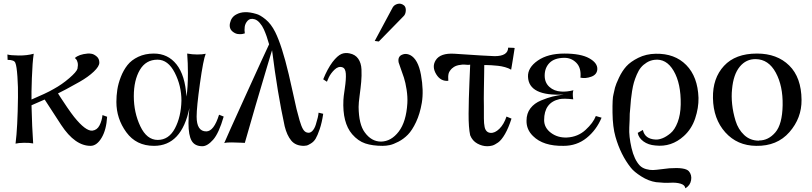

<svg xmlns="http://www.w3.org/2000/svg" viewBox="-20 -772 4384 1036"><path d="M558 -142Q554 -72 528.5 -29Q503 14 470 15Q385 16 310 -98L221 -235L150 -204Q153 -83 159 2Q140 -2 109.5 -1.5Q79 -1 64 3V2Q75 -84 77 -247Q78 -301 74 -358.5Q70 -416 63 -432Q58 -449 21 -449L20 -478Q37 -473 81 -472.5Q125 -472 162 -482Q155 -437 152 -350.5Q149 -264 150 -235L168 -243Q187 -251 217.5 -265Q248 -279 270 -292Q314 -316 353.5 -350Q393 -384 398 -401Q402 -421 399 -434Q396 -447 390 -453L384 -459Q406 -479 453 -483Q463 -484 475.5 -481.5Q488 -479 502 -467Q516 -455 516 -434Q516 -414 486 -385.5Q456 -357 409.5 -330.5Q363 -304 337 -290.5Q311 -277 293 -268L307 -246Q321 -224 343 -192Q365 -160 380 -141Q442 -64 478 -67Q504 -70 517 -95.5Q530 -121 533 -151Z M1187 -143Q1161 -53 1130 -18Q1099 17 1072 17Q1031 17 1014 -12.5Q997 -42 997 -108Q997 -146 1002 -189Q960 15 811 15Q715 15 661.5 -58.5Q608 -132 608 -222Q608 -255 613 -288Q618 -321 632 -357Q646 -393 667.5 -420.5Q689 -448 726 -465.5Q763 -483 810 -483Q886 -483 932.5 -424.5Q979 -366 986 -251Q994 -297 994 -379Q994 -431 990 -483Q1018 -478 1044 -478Q1073 -478 1090 -482Q1077 -451 1059 -322.5Q1041 -194 1041 -143Q1041 -63 1093 -63Q1134 -63 1162 -153ZM959 -229Q959 -309 923 -379.5Q887 -450 830 -450Q767 -450 734.5 -394.5Q702 -339 702 -253Q702 -165 737 -91Q772 -17 831 -17Q891 -17 924 -79.5Q957 -142 959 -229Z M1724 -158Q1717 -110 1705 -75Q1693 -40 1683 -23.5Q1673 -7 1657 2.5Q1641 12 1636 13Q1631 14 1620 15Q1575 15 1551.5 -13.5Q1528 -42 1516 -91Q1477 -270 1448 -501Q1448 -502 1422 -415Q1396 -328 1359.5 -204Q1323 -80 1301 -1L1280 -2Q1259 -3 1231.5 -3.5Q1204 -4 1190 0Q1200 -25 1305 -256Q1410 -487 1432 -533L1428 -546Q1425 -558 1418.5 -576.5Q1412 -595 1403.5 -614Q1395 -633 1381.5 -648.5Q1368 -664 1354 -668Q1330 -675 1316.5 -660.5Q1303 -646 1300.5 -627.5Q1298 -609 1301 -592Q1300 -592 1293.5 -590Q1287 -588 1282 -588Q1277 -588 1269.5 -588Q1262 -588 1254.5 -590.5Q1247 -593 1240 -598Q1214 -615 1221 -647.5Q1228 -680 1255 -694Q1296 -717 1362 -697Q1383 -692 1413 -667.5Q1443 -643 1465 -599Q1501 -527 1538 -371Q1548 -330 1560.5 -271.5Q1573 -213 1580 -184Q1587 -155 1596.5 -122.5Q1606 -90 1615 -75Q1624 -60 1636 -57Q1652 -52 1664.5 -64.5Q1677 -77 1684 -99.5Q1691 -122 1694.5 -137Q1698 -152 1699 -164Z M2161 -742Q2171 -732 2169.5 -713Q2168 -694 2157 -684L2024 -548L2002 -551L2099 -732Q2107 -746 2125.5 -751Q2144 -756 2161 -742ZM2256 -217Q2246 -158 2225 -113.5Q2204 -69 2181 -45.5Q2158 -22 2130 -7.5Q2102 7 2082.5 11Q2063 15 2045 15Q1990 15 1951 2Q1912 -11 1880 -48Q1827 -110 1833 -233Q1833 -245 1840.5 -295Q1848 -345 1846 -374.5Q1844 -404 1827 -409Q1806 -416 1785.5 -396.5Q1765 -377 1754 -354L1744 -331L1724 -344Q1746 -399 1774 -437Q1801 -472 1823 -481Q1843 -489 1866 -484Q1897 -478 1913 -455Q1929 -432 1930.5 -397.5Q1932 -363 1929 -330Q1926 -297 1920.5 -256.5Q1915 -216 1915 -195Q1916 -101 1948 -58Q1984 -8 2036 -8Q2091 -9 2131.5 -62Q2172 -115 2178 -215Q2180 -249 2174 -288Q2168 -327 2159.5 -353Q2151 -379 2141.5 -404.5Q2132 -430 2131 -435Q2125 -467 2150 -477Q2170 -486 2193 -475Q2236 -453 2251.5 -368Q2267 -283 2256 -217Z M2757 -513Q2756 -506 2754 -493.5Q2752 -481 2748 -455.5Q2744 -430 2741 -413L2738 -396Q2725 -404 2705.5 -409.5Q2686 -415 2667 -417Q2648 -419 2631 -420Q2614 -421 2603 -421H2593Q2593 -420 2592.5 -378.5Q2592 -337 2591 -288Q2590 -239 2591 -198Q2591 -180 2591 -163.5Q2591 -147 2591 -133Q2591 -119 2592 -107.5Q2593 -96 2595 -86.5Q2597 -77 2601 -70.5Q2605 -64 2611 -60Q2617 -56 2626 -55Q2650 -53 2674.5 -77Q2699 -101 2713 -143L2740 -132Q2724 -82 2705 -49Q2686 -16 2667.5 -3Q2649 10 2636 13.5Q2623 17 2609 17Q2582 17 2555.5 2.5Q2529 -12 2517 -42Q2508 -83 2508.5 -159Q2509 -235 2513 -328.5Q2517 -422 2517 -423Q2507 -421 2491.5 -423Q2476 -425 2454.5 -420.5Q2433 -416 2421 -404V-405Q2404 -389 2400.5 -374.5Q2397 -360 2399 -336Q2358 -332 2334 -371Q2309 -412 2331 -447Q2356 -487 2433 -482Q2609 -470 2649 -469Q2721 -469 2722 -515Q2723 -515 2732 -514.5Q2741 -514 2749 -514Z M3226 -137Q3198 -70 3145 -27.5Q3092 15 3021 15Q2911 17 2856 -38Q2820 -73 2821 -121Q2821 -160 2842 -187.5Q2863 -215 2899.5 -230Q2936 -245 2961.5 -251Q2987 -257 3022 -262Q2833 -252 2829 -358Q2827 -407 2881.5 -445Q2936 -483 3025 -483Q3114 -483 3159.5 -457.5Q3205 -432 3203 -398Q3201 -369 3170 -358Q3139 -347 3112 -353V-352L3111 -353H3112Q3117 -406 3089.5 -433.5Q3062 -461 3023 -460Q2971 -459 2945 -432.5Q2919 -406 2919 -364Q2919 -326 2944.5 -303Q2970 -280 3008 -278Q3039 -276 3074 -285Q3068 -271 3073 -236Q3023 -242 2998 -237Q2916 -218 2916 -124Q2916 -83 2952.5 -55.5Q2989 -28 3039 -30Q3098 -33 3139.5 -71Q3181 -109 3195 -146Z M3749 -244Q3750 -190 3731 -133Q3712 -76 3670 -38Q3603 23 3516 13Q3478 10 3452 -9Q3426 -28 3421 -55L3449 -71V-70Q3460 -22 3517 -19Q3534 -18 3554.5 -26Q3575 -34 3598 -53Q3621 -72 3636.5 -112.5Q3652 -153 3653 -208Q3655 -321 3615 -389.5Q3575 -458 3510 -449Q3488 -446 3469.5 -434.5Q3451 -423 3438.5 -408Q3426 -393 3416 -369.5Q3406 -346 3400.5 -327Q3395 -308 3390.5 -280Q3386 -252 3384.5 -235Q3383 -218 3381 -192Q3379 -166 3378 -158Q3378 -131 3375.5 -84Q3373 -37 3387.5 26Q3402 89 3432 121Q3446 135 3466.5 140.5Q3487 146 3503 145.5Q3519 145 3549 141Q3579 137 3592 136Q3678 130 3697 152Q3714 172 3709 200.5Q3704 229 3678 244Q3676 226 3652 219Q3628 212 3597 214Q3566 216 3520 211Q3480 205 3440.5 180Q3401 155 3384 133Q3329 64 3301 -34Q3286 -86 3285 -164Q3284 -242 3290 -262Q3294 -282 3298.5 -299.5Q3303 -317 3320 -353Q3337 -389 3359.5 -414Q3382 -439 3424 -460Q3466 -481 3518 -482Q3621 -484 3683 -421Q3745 -358 3749 -244Z M4305 -233Q4306 -135 4239.5 -59Q4173 17 4060 15Q3958 14 3893.5 -58Q3829 -130 3827 -243Q3825 -350 3886.5 -416.5Q3948 -483 4064 -483H4065Q4173 -483 4238.5 -418.5Q4304 -354 4305 -233ZM4203 -204Q4205 -308 4166 -380Q4127 -452 4058 -453Q4006 -454 3971.5 -412Q3937 -370 3930 -290Q3926 -253 3930.5 -209.5Q3935 -166 3949 -120Q3963 -74 3995.5 -43.5Q4028 -13 4075 -13L4076 -14Q4126 -14 4163.5 -57.5Q4201 -101 4203 -204Z"/></svg>

Font: GFS Artemisia
Style: Regular
Weight: 400
Designer: Takis Katsoulidis and George D. Matthiopoulos
Foundry: Takis Katsoulidis and George D. Matthiopoulos
Version: Version 1.0